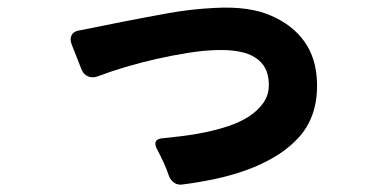

<svg xmlns="http://www.w3.org/2000/svg" viewBox="-20 -505 1040 510"><path d="M429 -37Q423 -55 415 -72.5Q407 -90 398 -107Q382 -136 414 -138Q435 -140 464 -143.5Q493 -147 524.5 -153.5Q556 -160 586.5 -170Q617 -180 641 -195.5Q665 -211 680 -232.5Q695 -254 694 -283Q693 -330 658 -352Q625 -374 555 -372Q520 -371 479 -364.5Q438 -358 396 -348.5Q354 -339 313.5 -327Q273 -315 239 -302Q225 -297 213 -302.5Q201 -308 196 -322L170 -388Q165 -402 170.5 -412Q176 -422 190 -424L305 -447Q366 -459 427 -470Q488 -481 551 -484Q643 -489 701 -463Q758 -438 789 -394Q820 -350 822 -287Q825 -201 778 -145Q750 -113 713 -90.5Q676 -68 634 -53Q592 -38 548.5 -29Q505 -20 465 -15Q453 -13 443.5 -19Q434 -25 429 -37Z"/></svg>

Font: Higure Gothic Black
Style: Regular
Weight: 900
Designer: Yoshimichi Ohira
Foundry: Positype
Version: Version 1.000